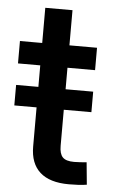

<svg xmlns="http://www.w3.org/2000/svg" viewBox="-50 -700 434 738"><g transform="rotate(5 167.0 -331.0)"><path d="M306.2 -359.9V-280.8H8.8V-359.9ZM306.2 -529.3V-442.9H8.8V-529.3ZM94.7 -665H199.7V-141.6Q199.7 -110.8 212.4 -97.7Q225.1 -84.5 256.3 -84.5Q266.6 -84.5 280.5 -85.4Q294.4 -86.4 304.7 -87.4L313 -1.5Q298.3 1 279.5 2Q260.7 2.9 243.7 2.9Q169.9 2.9 132.3 -30.8Q94.7 -64.5 94.7 -129.9Z"/></g></svg>

Font: Inter 24pt Medium
Style: Regular
Weight: 500
Designer: Rasmus Andersson
Foundry: rsms
Version: Version 4.001;git-66647c0bb